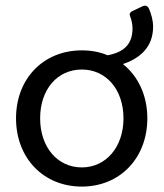

<svg xmlns="http://www.w3.org/2000/svg" viewBox="-20 -653 583 684"><path d="M418 -424.8C473.6 -443.4 525.4 -481.4 525.4 -557.6C525.4 -581.1 518.6 -604.5 509.8 -624C504.9 -632.8 497.1 -634.8 488.3 -630.9L451.2 -613.3C441.4 -608.4 440.4 -601.6 444.3 -592.8C449.2 -580.1 452.1 -565.4 452.1 -551.8C452.1 -495.1 420.9 -466.8 363.3 -456.1C335.9 -467.8 304.7 -473.6 271.5 -473.6C134.8 -473.6 37.1 -373 37.1 -231.4C37.1 -89.8 134.8 11.7 271.5 11.7C407.2 11.7 504.9 -89.8 504.9 -231.4C504.9 -313.5 471.7 -381.8 418 -424.8ZM271.5 -56.6C184.6 -56.6 123 -128.9 123 -231.4C123 -335 184.6 -405.3 271.5 -405.3C357.4 -405.3 419.9 -335 419.9 -231.4C419.9 -128.9 357.4 -56.6 271.5 -56.6Z"/></svg>

Font: Ed Sans Neue
Style: Regular
Weight: 400
Designer: Stephen Hutchings
Version: Version 1.004;PS 001.004;hotconv 1.0.88;makeotf.lib2.5.64775